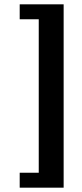

<svg xmlns="http://www.w3.org/2000/svg" viewBox="-20 -706 378 887"><path d="M274 -686V161H71V92H159V-617H71V-686Z"/></svg>

Font: Chivo
Style: Bold
Weight: 700
Designer: Hector Gatti
Foundry: Omnibus-Type
Version: Version 1.007;PS 001.007;hotconv 1.0.88;makeotf.lib2.5.64775